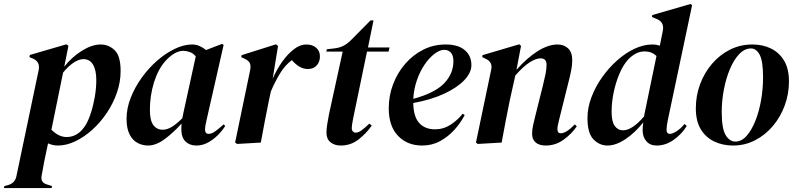

<svg xmlns="http://www.w3.org/2000/svg" viewBox="-82 -721 4014 971"><path d="M211 15Q185 15 161 4Q150 54 142 94Q134 134 128 170Q123 203 156 212L181 220L179 230H-62L-60 220L-41 215Q-6 205 1 170L114 -369Q121 -408 86 -424L67 -432L69 -443L254 -497L264 -489L243 -384Q282 -433 332.5 -464.5Q383 -496 427 -496Q468 -496 498 -467Q528 -438 528 -362Q528 -307 509.5 -253Q491 -199 458.5 -150.5Q426 -102 385 -65Q344 -28 299 -6.5Q254 15 211 15ZM340 -422Q317 -422 290 -404Q263 -386 237 -354L178 -65Q215 -28 255 -28Q314 -28 352 -90Q366 -114 378 -151Q390 -188 397.5 -231.5Q405 -275 405 -316Q405 -366 388.5 -394Q372 -422 340 -422Z M667 15Q639 15 614 2Q589 -11 573.5 -41Q558 -71 558 -120Q558 -173 579 -226.5Q600 -280 635 -328.5Q670 -377 713 -414.5Q756 -452 802 -474Q848 -496 889 -496Q909 -496 926.5 -488.5Q944 -481 960 -468L1041 -499L1049 -494L962 -111Q955 -83 955 -65Q955 -44 974 -44Q988 -44 1006.5 -57Q1025 -70 1049 -92L1057 -84Q1042 -60 1019.5 -37.5Q997 -15 969.5 0Q942 15 911 15Q877 15 856 -5.5Q835 -26 835 -69Q835 -83 836 -96Q796 -51 751.5 -18Q707 15 667 15ZM676 -165Q676 -112 693.5 -88.5Q711 -65 740 -65Q764 -65 788 -80Q812 -95 840 -123Q842 -135 845 -148L908 -436Q895 -452 877 -458Q859 -464 845 -464Q802 -464 755 -413Q718 -372 697 -305Q676 -238 676 -165Z M1117 7 1107 0 1183 -366Q1188 -392 1180 -404.5Q1172 -417 1153 -425L1138 -432L1140 -442L1314 -497L1324 -488L1297 -323Q1318 -371 1346 -410Q1374 -449 1405 -472.5Q1436 -496 1467 -496Q1498 -496 1517 -479.5Q1536 -463 1536 -436Q1536 -408 1519.5 -390Q1503 -372 1475 -372Q1453 -372 1433 -383.5Q1413 -395 1394 -417Q1359 -391 1334 -349.5Q1309 -308 1288 -259L1278 -213Q1267 -160 1257 -107Q1247 -54 1237 0Z M1641 15Q1610 15 1589.5 -1.5Q1569 -18 1569 -50Q1569 -70 1573 -93.5Q1577 -117 1582 -144L1651 -460H1568L1571 -472L1607 -476Q1635 -479 1656 -490Q1677 -501 1696 -521L1792 -618H1807L1779 -481H1888L1883 -460H1774L1705 -127Q1701 -108 1699 -94.5Q1697 -81 1697 -72Q1697 -62 1703 -56Q1709 -50 1716 -50Q1730 -50 1746 -61.5Q1762 -73 1786 -96L1798 -86Q1773 -49 1733 -17Q1693 15 1641 15Z M2053 15Q1978 15 1931 -34Q1884 -83 1884 -173Q1884 -237 1906 -295Q1928 -353 1967.5 -398.5Q2007 -444 2059 -470Q2111 -496 2172 -496Q2235 -496 2268.5 -467.5Q2302 -439 2302 -392Q2302 -353 2265.5 -315Q2229 -277 2163 -246.5Q2097 -216 2008 -200Q2009 -131 2038 -99Q2067 -67 2118 -67Q2161 -67 2197 -90.5Q2233 -114 2258 -146L2268 -139Q2248 -100 2216.5 -65Q2185 -30 2144 -7.5Q2103 15 2053 15ZM2165 -469Q2142 -469 2115.5 -449Q2089 -429 2065.5 -394.5Q2042 -360 2026.5 -315.5Q2011 -271 2008 -221Q2118 -251 2164.5 -300Q2211 -349 2211 -411Q2211 -441 2198 -455Q2185 -469 2165 -469Z M2334 7 2325 0 2402 -368Q2411 -407 2374 -424L2357 -432L2358 -442L2544 -497L2553 -489L2530 -368Q2582 -427 2636 -461.5Q2690 -496 2738 -496Q2770 -496 2791 -476.5Q2812 -457 2812 -416Q2812 -395 2808 -372.5Q2804 -350 2798 -326L2745 -113Q2741 -97 2739 -86.5Q2737 -76 2737 -68Q2737 -47 2754 -47Q2782 -47 2825 -92L2835 -82Q2810 -45 2769 -15Q2728 15 2678 15Q2645 15 2627 -0.5Q2609 -16 2609 -44Q2609 -65 2614 -87.5Q2619 -110 2625 -134L2664 -290Q2672 -322 2677 -347Q2682 -372 2682 -393Q2682 -411 2674 -418.5Q2666 -426 2652 -426Q2628 -426 2595.5 -405Q2563 -384 2524 -339L2496 -213Q2485 -160 2475 -107Q2465 -54 2455 0Z M2990 15Q2950 15 2919.5 -16Q2889 -47 2889 -124Q2889 -176 2909 -229Q2929 -282 2962.5 -329.5Q2996 -377 3038.5 -415Q3081 -453 3127 -474.5Q3173 -496 3217 -496Q3237 -496 3255 -490L3270 -565Q3279 -610 3237 -626L3215 -635L3217 -645L3411 -701L3418 -694L3295 -112Q3292 -96 3290.5 -85.5Q3289 -75 3289 -65Q3289 -44 3306 -44Q3318 -44 3338.5 -56.5Q3359 -69 3380 -94L3391 -84Q3367 -44 3326 -14.5Q3285 15 3239 15Q3206 15 3187 -6.5Q3168 -28 3168 -62Q3168 -79 3171 -102Q3130 -50 3081.5 -17.5Q3033 15 2990 15ZM3011 -156Q3011 -106 3027 -84Q3043 -62 3069 -62Q3115 -62 3175 -132Q3176 -137 3177 -143L3238 -438Q3213 -461 3179 -461Q3154 -461 3132.5 -449.5Q3111 -438 3092 -417Q3069 -391 3050.5 -347.5Q3032 -304 3021.5 -253.5Q3011 -203 3011 -156Z M3625 15Q3573 15 3530 -5.5Q3487 -26 3462 -67.5Q3437 -109 3437 -173Q3437 -237 3458.5 -295Q3480 -353 3519 -398.5Q3558 -444 3610 -470Q3662 -496 3723 -496Q3776 -496 3817.5 -475.5Q3859 -455 3883.5 -414Q3908 -373 3908 -309Q3908 -246 3886.5 -187.5Q3865 -129 3826.5 -83.5Q3788 -38 3736.5 -11.5Q3685 15 3625 15ZM3637 -5Q3668 -5 3693.5 -33.5Q3719 -62 3738 -109.5Q3757 -157 3767 -214.5Q3777 -272 3777 -329Q3777 -412 3760 -444Q3743 -476 3716 -476Q3684 -476 3657 -448Q3630 -420 3610 -373Q3590 -326 3579 -269Q3568 -212 3568 -155Q3568 -70 3588 -37.5Q3608 -5 3637 -5Z"/></svg>

Font: DM Serif Display
Style: Italic
Weight: 400
Italic angle: -12°
Designer: Colophon Foundry, Frank Grießhammer
Foundry: Colophon Foundry
Version: Version 5.100; ttfautohint (v1.8.2)